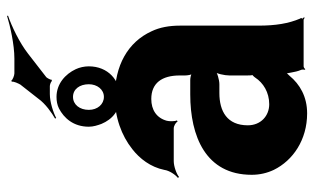

<svg xmlns="http://www.w3.org/2000/svg" viewBox="-194 -691 895 547"><g transform="rotate(-90 253.5 -417.5)"><path d="M454 -128V-352C454 -383 449 -410 438 -433C407 -501 340 -538 252 -538C193 -538 141 -519 102 -488C75 -467 51 -436 43 -397C41 -382 29 -365 20 -358L23 -355C31 -362 53 -370 68 -370H161C169 -370 178 -364 181 -359L184 -361C181 -366 181 -383 183 -390C191 -419 214 -434 245 -434C290 -434 312 -404 312 -353V-338C312 -331 314 -318 318 -314L320 -317C316 -321 305 -323 299 -323H258C139 -323 29 -279 29 -148C29 -125 34 -104 43 -85C70 -30 129 10 204 10C252 10 287 -11 311 -40C315 -44 321 -50 322 -54L318 -55C317 -51 319 -43 320 -37C322 -26 324 -16 328 -7C329 -5 329 1 328 3L330 5C331 3 335 0 338 0H470C472 0 475 2 476 3L478 1C477 0 474 -2 474 -4C474 -5 476 -7 476 -7L474 -10C460 -43 454 -80 454 -128ZM170 -159C170 -218 210 -240 262 -240H287C299 -240 321 -246 328 -253L324 -256C317 -249 312 -225 312 -211V-162C312 -159 312 -145 314 -143L316 -146C314 -148 308 -141 306 -138C291 -115 264 -98 230 -98C197 -98 170 -122 170 -159ZM286 -807 246 -756C232 -736 205 -717 189 -708L191 -705C206 -713 236 -723 259 -723H282C285 -723 295 -720 296 -717L300 -718C299 -721 305 -731 307 -733L374 -785C406 -810 453 -832 482 -842V-845C453 -836 400 -824 360 -824H318C312 -824 299 -829 297 -833L294 -831C296 -827 289 -812 286 -807ZM166 -612C166 -599 170 -587 174 -576C187 -545 212 -523 251 -523C298 -523 338 -557 338 -612C338 -625 335 -638 330 -649C316 -679 288 -704 251 -704C239 -704 228 -702 218 -697C191 -683 166 -656 166 -612ZM251 -657C273 -657 287 -638 287 -612C287 -588 272 -569 251 -569C230 -569 214 -587 214 -612C214 -638 229 -657 251 -657Z"/></g></svg>

Font: Asimov
Style: EdgeNar
Weight: 500
Designer: Google
Version: Version 2.000980: 2014